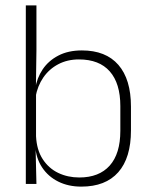

<svg xmlns="http://www.w3.org/2000/svg" viewBox="-20 -684 562 714"><path d="M282.5 10Q234 10 196.5 -8.8Q159 -27.5 136.5 -61.5Q114 -95.5 111 -141H98L114 -177.5Q116.5 -126.5 138.8 -92.2Q161 -58 196.5 -41Q232 -24 275 -24Q348.5 -24 388 -68.2Q427.5 -112.5 427.5 -197.5V-289.5Q427.5 -374 388.2 -418.5Q349 -463 273.5 -463Q230.5 -463 196.8 -445.2Q163 -427.5 141.2 -396Q119.5 -364.5 112 -322.5L99.5 -354H111Q117 -393.5 138.5 -425.8Q160 -458 196.8 -477.2Q233.5 -496.5 284.5 -496.5Q373.5 -496.5 420.2 -442.8Q467 -389 467 -287.5V-199Q467 -97 419.8 -43.5Q372.5 10 282.5 10ZM115.5 0H76V-664H115.5V-497.5L113.5 -358.5L114 -347V-140L112.5 -126.5Z"/></svg>

Font: Anek Devanagari Medium ExtraLight
Style: Regular
Weight: 250
Version: Version 1.003